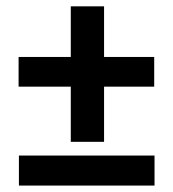

<svg xmlns="http://www.w3.org/2000/svg" viewBox="-20 -596 540 600"><path d="M39.1 -109.9H462.9V-16.1H39.1ZM201.2 -576.2H305.2V-418H461.9V-325.2H305.2V-152.8H201.2V-325.2H38.1V-418H201.2Z"/></svg>

Font: InconsolataGo
Style: Bold
Weight: 700
Designer: Raph Levien, Kirill Tkachev(cyreal.org)
Foundry: Raph Levien, Kirill Tkachev(cyreal.org)
Version: Version 1.015; ttfautohint (v0.92) -l 8 -r 50 -G 200 -x 14 -